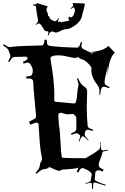

<svg xmlns="http://www.w3.org/2000/svg" viewBox="-48 -1095 823 1267"><path d="M189.5 -1047.4Q189.5 -1058.1 178.2 -1058.1Q177.2 -1058.1 174.1 -1058.6Q170.9 -1059.1 169.9 -1059.1L171.9 -1066.4Q185.1 -1064.9 188.7 -1066.4Q192.4 -1067.9 196.3 -1074.2V-1074.7L267.6 -1052.7Q266.1 -1049.8 260.3 -1040L257.3 -1029.8Q257.3 -1029.3 260.7 -1022.5Q270 -1002 270 -990.2Q281.2 -982.9 278.8 -977.1Q282.2 -973.6 282.5 -971.7Q282.7 -969.7 284.2 -968.8L298.8 -960.4Q320.3 -947.8 331.1 -965.8Q333.5 -971.2 336.9 -975.6L340.3 -974.6Q332.5 -953.6 335.4 -951.7Q338.4 -949.7 342.5 -951.4Q346.7 -953.1 351.6 -950.2Q356.4 -947.3 357.4 -947.3Q366.2 -951.7 383.3 -953.9Q400.4 -956.1 409.2 -960Q409.7 -966.8 401.4 -975.1L408.7 -985.8Q409.2 -984.4 414.1 -981.4Q425.3 -974.6 438.5 -997.1Q440.4 -1000 444.1 -1013.4Q447.8 -1026.9 447 -1028.8Q446.3 -1030.8 444.3 -1036.4Q442.4 -1042 441.7 -1042.7Q440.9 -1043.5 439.2 -1045.7Q437.5 -1047.9 435.3 -1046.1Q433.1 -1044.4 429.7 -1042.5Q426.3 -1040.5 420.4 -1035.6L418.5 -1040.5Q436 -1054.2 434.8 -1061.3Q433.6 -1068.4 430.2 -1074.7L510.3 -1072.3Q513.2 -1061 504.9 -1034.2Q496.6 -1007.3 493.7 -992.2Q485.8 -952.1 440.4 -922.9Q410.2 -903.3 391.8 -903.1Q373.5 -902.8 347.9 -889.2Q322.3 -875.5 309.3 -883.1Q296.4 -890.6 286.1 -883.8Q275.9 -877 274.4 -862.8L267.6 -863.3Q272 -877.9 271.7 -881.6Q271.5 -885.3 268.1 -887.5Q264.6 -889.6 260 -888.9Q255.4 -888.2 249.8 -891.6Q244.1 -895 233.2 -914.6Q222.2 -934.1 213.9 -938.7Q205.6 -943.4 189.9 -930.7L187 -935.5Q196.8 -941.9 199.5 -946.3Q202.1 -950.7 203.1 -960.9Q192.4 -1017.1 189.5 -1047.4ZM206.5 -272.9Q206.5 -286.1 189.5 -286.1Q186.5 -286.1 151.4 -272L143.6 -292Q188.5 -314 188.5 -317.9L189.5 -336.9Q189.9 -341.8 180.4 -433.8Q170.9 -525.9 171.4 -558.1Q168 -568.4 162.1 -572.8Q156.2 -577.1 140.6 -577.1L126.5 -576.2L125.5 -590.8Q156.2 -591.8 161.6 -600.6Q168.5 -611.8 168.5 -627.9Q168.5 -644 157.5 -663.1Q146.5 -682.1 135.7 -682.1Q125 -682.1 108.4 -674.8L103.5 -687Q123 -695.3 128.7 -700.2Q134.3 -705.1 134.3 -712.9Q129.4 -721.2 121.6 -721.2L49.3 -719.2Q40 -719.2 33 -713.4Q25.9 -707.5 13.7 -686L5.4 -689.9Q20.5 -715.8 20.5 -723.1Q20.5 -730.5 18.8 -735.4Q17.1 -740.2 14.2 -746.8Q11.2 -753.4 9.8 -759.8Q5.4 -775.4 -28.3 -795.9L-23.4 -803.2Q5.4 -784.2 15.4 -784.2Q25.4 -784.2 42.5 -787.4Q59.6 -790.5 137.7 -792.5Q215.8 -794.4 221.7 -794.9L219.2 -793.9Q229 -794.9 233.4 -796.9Q243.7 -801.8 245.6 -833H261.2Q261.2 -799.3 270 -795.9Q284.7 -789.1 356.2 -784.9Q427.7 -780.8 462.4 -780.8Q476.1 -780.8 485.4 -817.9L493.7 -815.9Q489.3 -799.8 489.3 -790Q489.3 -780.3 497.8 -774.2Q506.3 -768.1 521.2 -761.7Q536.1 -755.4 542.5 -751Q632.3 -756.8 667.5 -792L709.5 -748Q667 -707 662.6 -591.8V-660.2Q660.6 -643.6 651.6 -607.4Q642.6 -571.3 642.1 -556.6Q641.6 -542 647.2 -536.4Q652.8 -530.8 675.3 -520L672.4 -512.2Q647.9 -522.9 639.6 -522.9Q631.3 -522.9 627.9 -520.5Q617.2 -513.2 613.3 -469.2L607.4 -470.2Q608.4 -481 608.4 -494.9Q608.4 -508.8 603.8 -518.8Q599.1 -528.8 589.8 -541Q554.7 -585.9 554.7 -633.8L555.7 -643.1Q555.7 -654.8 533 -677.5Q510.3 -700.2 492.7 -703.9Q475.1 -707.5 468.3 -720.2Q461.4 -712.9 447 -712.9Q432.6 -712.9 398.2 -721.4Q363.8 -730 340.3 -730Q284.7 -730 284.7 -709Q288.1 -686.5 292.2 -660.2Q296.4 -633.8 299.8 -609.6Q303.2 -585.4 304.2 -573.5Q305.2 -561.5 307.1 -542Q310.5 -507.3 310.5 -478.8Q310.5 -450.2 310.1 -436.5Q309.6 -422.9 323.2 -422.9L440.4 -412.1Q451.2 -412.1 455.6 -430.7Q460 -449.2 461.9 -478.3Q463.9 -507.3 467 -517.6Q470.2 -527.8 470.2 -537.6Q470.2 -547.4 459.5 -576.2L467.3 -579.1Q481.4 -542.5 501 -528.8Q520 -515.6 523.7 -508.1Q527.3 -500.5 527.3 -486.8L524.4 -394Q524.4 -328.1 530.3 -265.1Q530.3 -257.3 537.1 -252Q543.9 -246.6 567.4 -238.8L564.5 -231Q537.1 -238.8 531.2 -238.8Q512.7 -238.8 510.3 -207Q510.3 -197.3 536.6 -170.9L533.7 -168Q507.3 -195.8 499.5 -195.8H497.6Q488.3 -195.8 475.6 -161.1L471.7 -163.1Q481.4 -191.9 481.4 -196.8Q481.4 -201.7 478.5 -203.1L470.2 -210.9Q463.9 -215.8 456.5 -215.8Q449.2 -215.8 424.3 -205.1L420.4 -213.9Q443.4 -223.6 449.5 -229.5Q455.6 -235.4 455.6 -244.1V-320.8Q455.6 -323.7 446 -333Q436.5 -342.3 436.5 -342.8L396.5 -340.8Q388.7 -340.3 373.8 -345.7Q358.9 -351.1 353.5 -351.1Q336.4 -351.1 336.4 -329.1L341.3 -267.1Q348.1 -231 351.1 -160.2Q354 -89.4 360.4 -55.2Q379.4 -50.8 515.6 -50.8Q521.5 -54.2 534.9 -61.8Q548.3 -69.3 555.7 -73.7Q563 -78.1 573.7 -85Q591.8 -96.7 608.4 -110.8Q613.3 -119.6 614.3 -157.2H617.7L616.2 -134.8Q616.2 -102.1 631.3 -102.1Q635.7 -102.1 662.6 -106.9L663.6 -102.1Q632.3 -95.7 629.6 -92.5Q627 -89.4 626.2 -81.1Q625.5 -72.8 614.5 -46.4Q603.5 -20 603.5 -8.5Q603.5 2.9 609.6 9.3Q615.7 15.6 635.3 23.9L629.4 37.1Q615.2 28.8 602.3 28.8Q589.4 28.8 581.5 40L576.7 90.8Q576.7 95.2 599.6 105.7Q622.6 116.2 649.4 124L648.4 129.9L577.6 108.9Q570.8 108.9 569.3 112.3Q567.9 115.7 567.4 116.2L565.4 151.9L559.6 150.9Q559.1 145 559.1 137Q559.1 128.9 558.8 125.2Q558.6 121.6 557.6 117.7Q556.6 110.8 549.6 110.8Q542.5 110.8 516.6 118.2L515.6 113.8Q545.4 105.5 547.9 102.3Q550.3 99.1 550.3 96.2L557.6 58.1Q557.6 43.5 532 28.8Q506.3 14.2 493.7 14.2Q483.4 14.2 468.3 43.9L458.5 39.1Q460.9 31.2 465.3 21.5Q469.7 11.7 470.2 8.8Q467.3 16.6 417.2 20Q367.2 23.4 358.4 24.9Q352.5 32.2 342.3 32.2Q332 32.2 307.9 20.8Q283.7 9.3 276.4 6.8Q265.6 19 252 19.5Q224.6 20.5 193.4 51.8L187.5 44.9Q188.5 43 196.5 34.2Q204.6 25.4 209.7 14.4Q214.8 3.4 214.8 -2.9Q214.8 -20 225.6 -30.8L227.5 -40L229.5 -50.8Q217.3 -104.5 212.9 -178Q208.5 -251.5 206.5 -272.9ZM545.4 -749 553.2 -741.2Q565.4 -747.1 584.5 -747.1ZM133.3 -714.8 134.3 -713.9Z"/></svg>

Font: Eater Caps
Style: Regular
Weight: 400
Version: Version 001.002